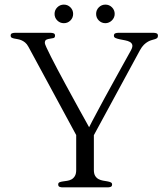

<svg xmlns="http://www.w3.org/2000/svg" viewBox="-20 -808 723 828"><path d="M661.1 -653.8Q661.1 -647 657.7 -644Q654.3 -641.1 648.4 -639.2Q642.6 -637.2 634.8 -635.3Q627 -633.3 618.2 -628.4Q609.4 -623.5 600.6 -615Q591.8 -606.4 583.5 -591.3L384.8 -225.1V-75.2Q384.8 -58.6 390.6 -49.3Q396.5 -40 405.3 -35.4Q414.1 -30.8 424.1 -29.1Q434.1 -27.3 442.9 -25.9Q451.7 -24.4 457.5 -21.7Q463.4 -19 463.4 -12.7Q463.4 -4.4 457.3 -2.2Q451.2 0 444.8 0H249.5Q243.2 0 237.1 -2.2Q231 -4.4 231 -12.7Q231 -19.5 236.8 -22Q242.7 -24.4 251.2 -25.6Q259.8 -26.9 269.8 -28.3Q279.8 -29.8 288.3 -34.4Q296.9 -39.1 302.7 -48.6Q308.6 -58.1 308.6 -75.2V-225.6L102.5 -606.4Q96.2 -618.2 88.1 -624.8Q80.1 -631.3 71.5 -634.8Q63 -638.2 54.7 -639.4Q46.4 -640.6 40 -642.1Q33.7 -643.6 29.8 -646Q25.9 -648.4 25.9 -654.3Q25.9 -662.1 31.7 -664.3Q37.6 -666.5 43.9 -666.5H198.2Q205.1 -666.5 211.2 -664.3Q217.3 -662.1 217.3 -654.3Q217.3 -645.5 210.4 -643.8Q203.6 -642.1 195.3 -641.1Q187 -640.1 180.2 -637Q173.3 -633.8 173.3 -622.6Q173.3 -618.7 180.7 -602.5Q188 -586.4 200.2 -562.5Q212.4 -538.6 228 -508.8Q243.7 -479 260.7 -447.8Q277.8 -416.5 294.4 -386Q311 -355.5 325.2 -329.8Q339.4 -304.2 349.9 -285.4Q360.4 -266.6 364.3 -259.3Q367.7 -266.6 377.4 -284.9Q387.2 -303.2 400.4 -328.1Q413.6 -353 429.4 -382.1Q445.3 -411.1 461.4 -440.4Q480.5 -475.6 501.2 -512.5Q522 -549.3 544.9 -591.3Q552.7 -606 550.5 -614.3Q548.3 -622.6 540 -627.2Q531.7 -631.8 520 -634Q508.3 -636.2 497.3 -638.4Q486.3 -640.6 478.8 -643.8Q471.2 -647 471.2 -653.8Q471.2 -662.1 477.3 -664.3Q483.4 -666.5 489.7 -666.5H642.6Q648.9 -666.5 655 -664.3Q661.1 -662.1 661.1 -653.8ZM215.3 -748Q215.3 -764.6 227.1 -776.4Q238.8 -788.1 255.4 -788.1Q272 -788.1 283.7 -776.4Q295.4 -764.6 295.4 -748Q295.4 -731.4 283.7 -719.7Q272 -708 255.4 -708Q238.8 -708 227.1 -719.7Q215.3 -731.4 215.3 -748ZM394.5 -748Q394.5 -764.6 406.2 -776.4Q418 -788.1 434.6 -788.1Q451.2 -788.1 462.9 -776.4Q474.6 -764.6 474.6 -748Q474.6 -739.7 471.4 -732.7Q468.3 -725.6 462.6 -720Q457 -714.4 449.7 -711.2Q442.4 -708 434.6 -708Q418 -708 406.2 -719.7Q394.5 -731.4 394.5 -748Z"/></svg>

Font: Atsinvsda
Style: Regular
Weight: 400
Designer: Al Webster
Foundry: Al Webster and Michael Everson
Version: Version 2.000